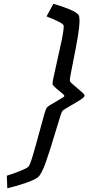

<svg xmlns="http://www.w3.org/2000/svg" viewBox="-20 -805 519 1021"><path d="M397.9 -725.1Q402.8 -717.3 402.8 -695.8Q402.8 -663.1 393.6 -608.2Q384.3 -553.2 368.7 -476.1Q351.1 -390.6 351.1 -376.5Q351.1 -371.6 360.8 -362.3Q370.6 -353 390.1 -336.9Q409.7 -320.8 419.7 -311.3Q429.7 -301.8 429.7 -296.4Q429.7 -289.1 411.6 -277.1Q393.6 -265.1 358.9 -245.1Q343.8 -236.3 330.1 -228Q316.4 -219.7 312 -215.3Q308.6 -211.9 301 -188.5Q293.5 -165 277.8 -112.8Q247.1 -9.3 224.4 55.4Q201.7 120.1 183.1 136.2Q166 150.9 117.7 167.5Q69.3 184.1 19 196.3L16.1 129.4Q50.8 118.7 86.4 104.5Q122.1 90.3 130.9 81.5Q139.2 73.2 153.1 26.9Q167 -19.5 189.9 -104.5Q207.5 -168.9 215.8 -197.8Q224.1 -226.6 228.5 -231.9Q232.9 -237.8 244.4 -245.1Q255.9 -252.4 282.2 -267.6Q302.2 -278.8 312.3 -285.2Q322.3 -291.5 322.3 -294.4Q322.3 -297.9 315.7 -304.2Q309.1 -310.5 295.4 -321.3Q277.8 -335.4 268.6 -344.5Q259.3 -353.5 259.3 -359.9Q259.3 -368.7 266.1 -400.1Q272.9 -431.6 281.2 -468.8Q298.8 -544.9 308.8 -593.8Q318.8 -642.6 318.8 -667Q318.8 -676.8 289.6 -690.9Q260.3 -705.1 227.5 -717.8L263.7 -784.7Q307.1 -772.9 347.7 -756.3Q388.2 -739.7 397.9 -725.1Z"/></svg>

Font: Lesson One
Style: Italic
Weight: 400
Italic angle: -14°
Designer: But Ko, Victor Gaultney, Annie Olsen, Julie Remington, Don Collingsworth, Eric Hays, Becca Hirsbrunner
Version: Version 1.100